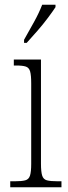

<svg xmlns="http://www.w3.org/2000/svg" viewBox="-20 -786 286 806"><path d="M23 0V-25H42Q71 -25 86 -29Q101 -33 106 -49Q111 -65 111 -98V-436Q111 -470 106.5 -486Q102 -502 88.5 -506.5Q75 -511 48 -511H38V-536H152V-99Q152 -65 157 -49Q162 -33 177 -29Q192 -25 222 -25H238V0ZM81 -619Q103 -658 123.5 -695Q144 -732 157 -766H213V-756Q202 -739 181.5 -711.5Q161 -684 136.5 -656Q112 -628 92 -606H81Z"/></svg>

Font: Noto Serif Lao Condensed ExtraLight
Style: Regular
Weight: 200
Width: 3
Designer: Monotype Design Team
Foundry: Monotype Imaging Inc.
Version: Version 2.003; ttfautohint (v1.8.4.7-5d5b)